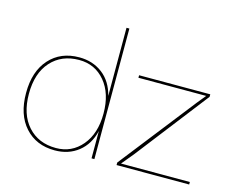

<svg xmlns="http://www.w3.org/2000/svg" viewBox="-102 -879 1261 1037"><g transform="rotate(15 528.5 -360.0)"><path d="M484 -730H500V0H484V-153Q466 -76 411.5 -33Q357 10 280 10Q176 10 113.5 -59.5Q51 -129 51 -250Q51 -371 113.5 -440.5Q176 -510 280 -510Q356 -510 410.5 -468Q465 -426 484 -349ZM624 0V-14L955 -437L995 -486H616V-500H1014V-486L702 -83L645 -14H1030V0ZM283 -4Q371 -4 427.5 -71Q484 -138 484 -250Q484 -362 428 -429Q372 -496 283 -496Q185 -496 126 -430.5Q67 -365 67 -250Q67 -135 126 -69.5Q185 -4 283 -4Z"/></g></svg>

Font: Elaine Sans Thin
Style: Regular
Weight: 250
Designer: Wei Huang
Foundry: Wei Huang
Version: Version 2.001;December 24, 2019;FontCreator 12.0.0.2547 64-b